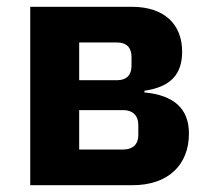

<svg xmlns="http://www.w3.org/2000/svg" viewBox="-20 -545 616 565"><path d="M69 -525H368C464 -525 516 -473 516 -393C516 -325 481 -289 405 -278V-273C492 -265 536 -225 536 -152C536 -59 474 0 370 0H69ZM343 -105C370 -105 387 -120 387 -147V-178C387 -205 370 -221 343 -221H213V-105ZM325 -309C352 -309 367 -324 367 -351V-378C367 -405 352 -420 325 -420H213V-309Z"/></svg>

Font: Plexus Sans Bold
Style: Regular
Weight: 700
Version: Version 2.001;PS 002.001;hotconv 1.0.70;makeotf.lib2.5.58329